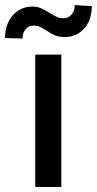

<svg xmlns="http://www.w3.org/2000/svg" viewBox="-61 -749 388 769"><path d="M80.1 -530.3H184.6V0H80.1ZM67.4 -722.7Q87.9 -722.7 103.3 -716.1Q118.7 -709.5 137.7 -697.3Q155.8 -686 167.5 -680.9Q179.2 -675.8 193.4 -675.8Q212.9 -675.8 225.6 -690.7Q238.3 -705.6 238.3 -728.5L306.6 -724.6Q306.6 -687 292.5 -658.9Q278.3 -630.9 253.9 -615.7Q229.5 -600.6 199.2 -600.6Q175.8 -600.6 159.9 -607.2Q144 -613.8 126 -626Q110.8 -636.2 99.4 -641.4Q87.9 -646.5 72.3 -646.5Q53.2 -646.5 41.3 -631.6Q29.3 -616.7 29.3 -594.7L-41 -596.7Q-41 -633.8 -26.6 -662.6Q-12.2 -691.4 12.5 -707Q37.1 -722.7 67.4 -722.7Z"/></svg>

Font: Pretendard Std Medium
Style: Regular
Weight: 500
Designer: Base glyphs from Inter by Rasmus Andersson; Hangeul glyphs from Noto Sans CJK(Source Han Sans) by Jang Soo-young and Kan
Foundry: Kil Hyung-jin
Version: Version 1.309